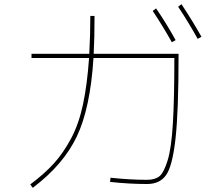

<svg xmlns="http://www.w3.org/2000/svg" viewBox="-20 -866 1040 914"><path d="M707 -814 723 -826Q772 -755 816 -675L798 -665Q758 -737 707 -814ZM828 -834 844 -846Q898 -764 939 -691L921 -681Q881 -754 828 -834ZM410 -790H430Q430 -683 426 -610H830V-600Q830 -336 815.5 -206Q801 -76 771 -33Q741 10 680 10Q596 10 504 0L506 -20Q598 -10 680 -10Q718 -10 739 -27Q760 -44 778 -102.5Q796 -161 803 -278Q810 -395 810 -590H425Q410 -352 346 -217Q282 -82 136 28L124 12Q192 -39 236.5 -88Q281 -137 318 -206Q355 -275 375 -368.5Q395 -462 404 -590H130V-610H405Q410 -702 410 -790Z"/></svg>

Font: M PLUS 1p Thin
Style: Regular
Weight: 250
Version: Version 1.062